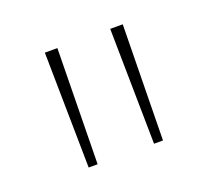

<svg xmlns="http://www.w3.org/2000/svg" viewBox="-60 -787 440 403"><g transform="rotate(-20 160.0 -585.0)"><path d="M73 -714H101L97 -456H77ZM219 -714H247L243 -456H223Z"/></g></svg>

Font: Noto Sans Thai Looped UI Condensed Thin
Style: Regular
Weight: 100
Width: 3
Designer: Cadson Demak Team
Foundry: Cadson Demak Co., Ltd.
Version: Version 1.000; ttfautohint (v1.8.4.7-5d5b)